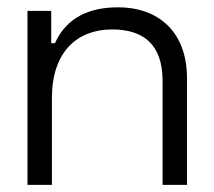

<svg xmlns="http://www.w3.org/2000/svg" viewBox="-20 -518 600 538"><path d="M57 0H125.5V-243.5C125.5 -373 196.5 -435.5 294 -435.5C381 -435.5 435.5 -394.5 435.5 -291.5V0H504V-298C504 -431 422 -497.5 311 -497.5C207.5 -497.5 158.5 -451 134 -397H123.5V-487.5H57Z"/></svg>

Font: MCL Standard Light
Style: Regular
Weight: 300
Designer: Květoslav Bartoš
Foundry: Florian Karsten
Version: Version 1.001;Glyphs 3.2.3 (3260)